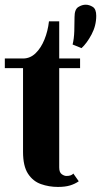

<svg xmlns="http://www.w3.org/2000/svg" viewBox="-22 -766 419 796"><path d="M279 -581.5Q285 -605.5 286 -636.8Q287 -668 287 -695Q287 -727 302.5 -736.8Q318 -746.5 333 -746.5Q348 -746.5 362.5 -737.5Q377 -728.5 377 -700.5Q377 -659.5 357.5 -623Q338 -586.5 316 -566.5ZM218 9Q181 9 147.8 -2.8Q114.5 -14.5 94 -46Q73.5 -77.5 73.5 -136.5V-483.5H-2V-523.5H73.5Q103 -523.5 125.5 -545.2Q148 -567 162.2 -602Q176.5 -637 181 -677.5H223.5V-523.5H310V-483.5H223.5V-72Q223.5 -51.5 233.8 -44Q244 -36.5 253.5 -36.5Q274 -36.5 282 -46.5L304.5 -14.5Q289 -3.5 268.5 2.8Q248 9 218 9Z"/></svg>

Font: Imbue 10pt Black
Style: Regular
Weight: 900
Designer: Tyler Finck
Foundry: Etcetera Type Company
Version: Version 1.102; ttfautohint (v1.8.3)